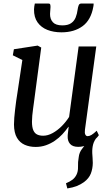

<svg xmlns="http://www.w3.org/2000/svg" viewBox="-20 -815 618 1078"><path d="M358 243 350.5 214Q373 204.5 386.8 194Q400.5 183.5 409 167Q419 147.5 418 121Q417 94.5 422 67.5Q425 40.5 440.5 21.2Q456 2 466 -12L527 -48Q509 -27 503 -4.8Q497 17.5 498 45Q498.5 57.5 499.8 72Q501 86.5 501 100Q500.5 132.5 490 159.5Q479.5 186.5 451.5 207.5Q433.5 220.5 411.8 229.2Q390 238 358 243ZM180 10Q146 10 118.8 -2Q91.5 -14 75.2 -41.5Q59 -69 58.5 -116Q58.5 -133 60.2 -154.5Q62 -176 64.8 -200Q67.5 -224 70.8 -247.8Q74 -271.5 77.5 -291.5L105.5 -478L52 -504.5L58 -538.5L191.5 -559L211.5 -548L177 -288.5Q174.5 -268 171.5 -246.8Q168.5 -225.5 165.8 -205Q163 -184.5 161.2 -166Q159.5 -147.5 159.5 -132Q159.5 -101 167 -83.8Q174.5 -66.5 188.5 -59.8Q202.5 -53 222.5 -53Q248.5 -53 275.8 -68Q303 -83 327 -107.2Q351 -131.5 368 -158.5L421.5 -554H520.5L457 -87Q454.5 -68.5 459 -59.5Q463.5 -50.5 472 -50.5Q482 -50.5 493.8 -57.5Q505.5 -64.5 523 -81L535 -56Q530 -47.5 513.8 -31.8Q497.5 -16 473.2 -3.2Q449 9.5 419 9.5Q387.5 9.5 373 -7.5Q358.5 -24.5 360 -52Q360 -54 360.5 -59.8Q361 -65.5 362 -73Q363 -80.5 363.8 -88.2Q364.5 -96 365.5 -102.5L364 -103Q349 -81.5 330.2 -61.2Q311.5 -41 288.2 -25Q265 -9 238 0.5Q211 10 180 10ZM253 -795Q260.5 -795 262.2 -788.8Q264 -782.5 263.5 -773.5Q263.5 -765.5 262.2 -755.5Q261 -745.5 261 -737.5Q260.5 -708 276.8 -690.2Q293 -672.5 330 -672.5Q361 -672.5 378.8 -684.5Q396.5 -696.5 404.8 -717Q413 -737.5 416 -762Q417.5 -774 421.5 -784.5Q425.5 -795 435 -795H505.5Q505.5 -791 505.5 -787.2Q505.5 -783.5 504 -777.5Q491 -703 443.8 -668.2Q396.5 -633.5 325 -633.5Q281 -633.5 246 -647.2Q211 -661 190.8 -689.5Q170.5 -718 171 -762.5Q171.5 -770.5 172.5 -778.8Q173.5 -787 175.5 -795Z"/></svg>

Font: Merriweather 36pt
Style: Italic
Weight: 400
Italic angle: -7.8°
Version: Version 2.101